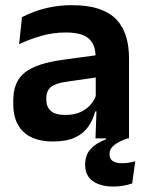

<svg xmlns="http://www.w3.org/2000/svg" viewBox="-20 -522 556 724"><path d="M340 0 344.5 -120 341 -131V-284.5L340.5 -306.5Q340.5 -354.5 314.2 -377Q288 -399.5 228.5 -399.5Q178 -399.5 133.8 -386.2Q89.5 -373 52 -355.5L63 -457.5Q85 -469 113.2 -479.2Q141.5 -489.5 176.5 -496Q211.5 -502.5 252 -502.5Q312 -502.5 353.5 -488.2Q395 -474 419.8 -447.5Q444.5 -421 455.5 -384.2Q466.5 -347.5 466.5 -303V0ZM179.5 11.5Q106.5 11.5 68.2 -25Q30 -61.5 30 -129V-143Q30 -214.5 74 -248.8Q118 -283 213.5 -296L352.5 -315L360 -232.5L232 -214Q190 -208.5 172.2 -194Q154.5 -179.5 154.5 -151.5V-146.5Q154.5 -119 171.8 -103.8Q189 -88.5 226 -88.5Q259 -88.5 282.5 -99Q306 -109.5 321.2 -126.8Q336.5 -144 343 -165.5L361 -102H339Q331 -70.5 313.2 -44.8Q295.5 -19 263.5 -3.8Q231.5 11.5 179.5 11.5ZM408 181.5Q359.5 181.5 330.2 161Q301 140.5 301 99.5V99Q301 62.5 321.8 39.8Q342.5 17 379.5 3.5V-8L460.5 -8.5V0Q428 11 410.5 25Q393 39 393 59V59.5Q393 77.5 405.5 85.5Q418 93.5 440 93.5Q453.5 93.5 465.5 91.5Q477.5 89.5 490 86L478.5 169.5Q463.5 175 445.8 178.2Q428 181.5 408 181.5Z"/></svg>

Font: Anek Latin SemiBold
Style: Regular
Weight: 600
Designer: Yesha Goshar
Foundry: Ek Type
Version: Version 1.003